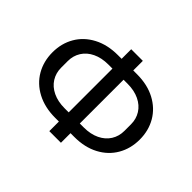

<svg xmlns="http://www.w3.org/2000/svg" viewBox="-166 -1031 1331 1331"><g transform="rotate(45 500.0 -365.5)"><path d="M443 36V-58H406Q305 -58 229 -98Q153 -138 112.5 -208Q72 -278 72 -366Q72 -454 112.5 -523.5Q153 -593 229 -633Q305 -673 406 -673H443V-767H557V-673H594Q696 -673 771.5 -633Q847 -593 887.5 -523.5Q928 -454 928 -366Q928 -278 887.5 -208Q847 -138 771.5 -98Q696 -58 594 -58H557V36ZM446 -151V-580H406Q340 -580 291 -556.5Q242 -533 216 -491.5Q190 -450 190 -398V-333Q190 -281 216 -239.5Q242 -198 291 -174.5Q340 -151 406 -151ZM594 -151Q660 -151 709 -174.5Q758 -198 784 -239.5Q810 -281 810 -333V-398Q810 -450 784 -491.5Q758 -533 709 -556.5Q660 -580 594 -580H555V-151Z"/></g></svg>

Font: IBM Plex Sans JP Medium
Style: Regular
Weight: 500
Designer: Mike Abbink; Paul van der Laan; Pieter van Rosmalen; Wujin Sim; Yejin Wi; Jinhee Kim; Boomi Park; Yona Kim; Kichan Ma
Foundry: Sandoll Inc.
Version: Version 1.001